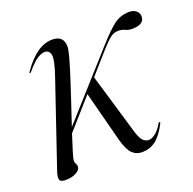

<svg xmlns="http://www.w3.org/2000/svg" viewBox="-88 -528 630 626"><g transform="rotate(-20 227.0 -215.0)"><path d="M193 -398.5Q193 -389 185.8 -362.5Q178.5 -336 166.8 -299.5Q155 -263 141.8 -223.2Q128.5 -183.5 116.5 -147.5L314 -368Q343.5 -400.5 365 -417.5Q386.5 -434.5 414.5 -436.5Q433 -437.5 443 -429.8Q453 -422 453.5 -410.5Q455 -382.5 415 -381Q400 -380 388.5 -385.8Q377 -391.5 362 -390.5Q350 -390 338 -381Q326 -372 305 -348.5L240 -275L300 -72.5Q307.5 -44.5 316.5 -33.2Q325.5 -22 338.5 -22Q348.5 -22 361.2 -31.5Q374 -41 387 -63Q389 -66.5 391.5 -65Q393 -63.5 391.5 -60Q372.5 -23 351.8 -7.5Q331 8 305 8Q284 8 270.2 -5.8Q256.5 -19.5 246.5 -56L201 -231L110 -128Q99 -94.5 92 -71.2Q85 -48 85 -42Q85 -35 88 -30.8Q91 -26.5 91 -19.5Q91 -9 76.2 -0.5Q61.5 8 39 8Q21 8 18.5 -1Q16 -10 22 -28L121 -319.5Q139.5 -373 136 -390.5Q132.5 -408 117 -408Q106 -408 91 -398.8Q76 -389.5 53 -362Q50 -358 48 -359.5Q46 -360.5 49 -364.5Q99.5 -437.5 153.5 -437.5Q193 -437.5 193 -398.5Z"/></g></svg>

Font: Fraunces 144pt Light
Style: Italic
Weight: 300
Italic angle: -16°
Version: Version 1.000;[0bf87f6ff]